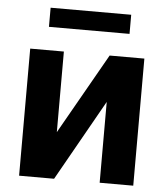

<svg xmlns="http://www.w3.org/2000/svg" viewBox="-52 -774 715 821"><g transform="rotate(5 305.5 -363.5)"><path d="M60.4 0H210.6L406.2 -346.9V0H550.4V-545.5H401.3L204.9 -199.6V-545.5H60.4ZM478 -645.2V-727.3H132.1V-645.2Z"/></g></svg>

Font: Inter-Hewn
Style: Bold
Weight: 700
Designer: Rasmus Andersson
Foundry: rsms
Version: Version 3.012;git-f93a4a705